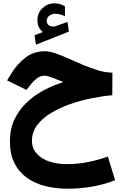

<svg xmlns="http://www.w3.org/2000/svg" viewBox="-20 -790 739 1147"><path d="M236.3 -598.6Q219.7 -612.3 211.7 -628.2Q203.6 -644 203.6 -669.4Q203.6 -713.4 234.1 -741.7Q264.6 -770 303.7 -770Q325.2 -770 339.1 -765.4Q353 -760.7 367.7 -752.4L368.2 -692.9Q338.4 -708 310.5 -708Q291.5 -708 275.1 -696.5Q258.8 -685.1 258.8 -663.1Q259.3 -650.4 271 -639.6Q282.7 -628.9 308.1 -632.3Q308.6 -632.3 311.5 -633.3L383.3 -659.2L391.6 -601.1L194.8 -523.4L186.5 -579.6ZM651.4 -356 650.9 -221.2Q593.3 -216.3 527.6 -203.1Q461.9 -189.9 398.9 -168Q335.9 -146 284.2 -114.5Q232.4 -83 201.7 -42Q170.9 -1 170.9 50.8Q170.9 96.2 199 127.4Q227.1 158.7 273.9 174.6Q320.8 190.4 377 190.4Q448.2 190.4 511.7 177Q575.2 163.6 624.5 145L667.5 286.6Q599.1 313.5 526.6 325.4Q454.1 337.4 384.8 337.4Q313.5 337.4 251 321.8Q188.5 306.2 140.9 272.2Q93.3 238.3 66.2 184.3Q39.1 130.4 39.1 53.7Q39.1 -18.6 66.2 -76.2Q93.3 -133.8 139.2 -177.2Q185.1 -220.7 241.9 -251Q298.8 -281.2 358.4 -299.3Q315.4 -317.9 287.6 -327.9Q259.8 -337.9 247.1 -337.9Q221.2 -337.9 200.2 -321.5Q179.2 -305.2 166.5 -288.6L138.2 -252.9L22.5 -309.6L46.9 -349.6Q81.5 -406.7 131.3 -445.3Q181.2 -483.9 247.6 -483.9Q275.4 -483.9 312 -471.2Q348.6 -458.5 391.1 -439.5Q433.6 -420.4 478.5 -401.4Q523.4 -382.3 567.4 -369.4Q611.3 -356.4 651.4 -356Z"/></svg>

Font: Vazirmatn UI NL Black
Style: Regular
Weight: 900
Designer: Saber Rastikerdar
Foundry: Saber Rastikerdar
Version: Version 33.003